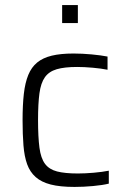

<svg xmlns="http://www.w3.org/2000/svg" viewBox="-20 -729 499 757"><path d="M274 8Q217 8 180 -1.5Q143 -11 120.5 -31Q98 -51 87 -81.5Q76 -112 72.5 -155.5Q69 -199 69 -255Q69 -315 74 -359Q79 -403 91.5 -433.5Q104 -464 126.5 -482.5Q149 -501 184 -509.5Q219 -518 270 -518Q304 -518 341.5 -514.5Q379 -511 404 -506V-454Q379 -459 345.5 -462Q312 -465 284 -465Q234 -465 203.5 -456Q173 -447 157 -424.5Q141 -402 135.5 -361Q130 -320 130 -256Q130 -189 135.5 -147Q141 -105 157.5 -83Q174 -61 205 -53Q236 -45 287 -45Q316 -45 350 -48Q384 -51 409 -56V-5Q385 1 347 4.5Q309 8 274 8ZM225 -638V-709H287V-638Z"/></svg>

Font: Saira Thin Light
Style: Regular
Weight: 300
Version: Version 1.101